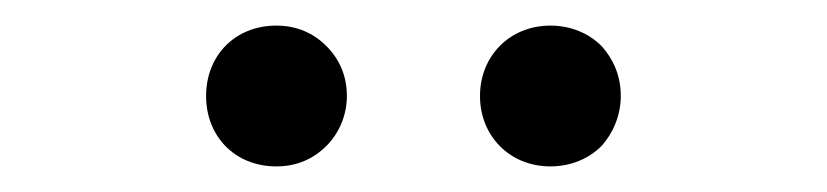

<svg xmlns="http://www.w3.org/2000/svg" viewBox="-20 -787 646 150"><path d="M235 -751C225 -761 212 -767 196 -767C163 -767 141 -743 141 -712C141 -681 163 -657 196 -657C212 -657 225 -663 235 -673C245 -683 251 -697 251 -712C251 -728 245 -741 235 -751ZM450 -751C440 -761 426 -767 410 -767C378 -767 355 -743 355 -712C355 -681 378 -657 410 -657C426 -657 440 -663 450 -673C459 -683 465 -697 465 -712C465 -728 459 -741 450 -751Z"/></svg>

Font: GenSenRounded2 TW R
Style: Regular
Weight: 400
Version: Version 2.100;PS 2.1;hotconv 16.6.51;makeotf.lib2.5.65220 DE